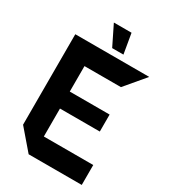

<svg xmlns="http://www.w3.org/2000/svg" viewBox="-212 -978 947 1077"><g transform="rotate(30 261.5 -439.5)"><path d="M154 0 44 -128V-129H498V0ZM44 -129V-714H178V-129ZM178 -310V-420H436V-310ZM178 -585V-714H522V-713L414 -585ZM262 -750 199 -878V-879H313L335 -750Z"/></g></svg>

Font: Foldit SemiBold
Style: Regular
Weight: 600
Version: Version 1.003